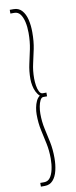

<svg xmlns="http://www.w3.org/2000/svg" viewBox="-104 -773 402 1016"><g transform="rotate(-10 97.0 -265.0)"><path d="M29 190H50Q70 190 82 174Q94 158 100 131Q106 104 106 73Q106 29 98 -8.5Q90 -46 81.5 -85Q73 -124 73 -170Q73 -187 76.5 -206Q80 -225 87.5 -241Q95 -257 107 -265Q95 -276 87.5 -291.5Q80 -307 76.5 -325.5Q73 -344 73 -360Q73 -403 81.5 -440.5Q90 -478 98 -517Q106 -556 106 -603Q106 -635 100 -661.5Q94 -688 82 -704Q70 -720 50 -720H29V-740H50Q77 -740 94 -721Q111 -702 118.5 -671Q126 -640 126 -603Q126 -553 118 -514Q110 -475 101.5 -438.5Q93 -402 93 -360Q93 -342 96 -322Q99 -302 106 -288.5Q113 -275 124 -275H144V-255H124Q114 -255 107 -241.5Q100 -228 96.5 -208.5Q93 -189 93 -170Q93 -127 101.5 -89Q110 -51 118 -12.5Q126 26 126 73Q126 109 118.5 140.5Q111 172 94 191Q77 210 50 210H29Z"/></g></svg>

Font: Georama ExtraCondensed Thin
Style: Regular
Weight: 100
Width: 2
Designer: Jean-Baptiste Levee
Foundry: Production Type
Version: Version 1.001